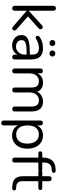

<svg xmlns="http://www.w3.org/2000/svg" viewBox="1084 -1834 935 3143"><g transform="rotate(90 1551.5 -262.5)"><path d="M417 -6.8 155.8 -231.9V-35.2Q155.8 -16.1 144.3 -5.6Q132.8 4.9 115.5 4.9Q98.1 4.9 86.7 -5.6Q75.2 -16.1 75.2 -35.2V-669.9Q75.2 -689 86.7 -699.5Q98.1 -710 115.7 -710Q133.3 -710 144.5 -699.5Q155.8 -689 155.8 -669.9V-264.2L395 -482.9Q407.2 -495.1 422.1 -495.1Q437 -495.1 448 -484.1Q459 -473.1 459 -457Q459 -440.9 444.8 -428.2L248 -252L463.9 -64Q480 -49.3 480 -33.2Q480 -17.1 469.5 -6.1Q459 4.9 444.8 4.9Q430.7 4.9 417 -6.8Z M874 -202.1V-231H856Q768.1 -231 722.2 -223.4Q676.3 -215.8 656.7 -198.5Q637.2 -181.2 637.2 -144.5Q637.2 -107.9 665.8 -82.5Q694.3 -57.1 745.6 -57.1Q796.9 -57.1 835.4 -97.7Q874 -138.2 874 -202.1ZM953.1 -307.1V-35.2Q953.1 -17.1 942.6 -6.1Q932.1 4.9 914.1 4.9Q896 4.9 885 -6.1Q874 -17.1 874 -35.2V-83Q855 -40 815.9 -16.6Q776.9 6.8 728 6.8Q679.2 6.8 639.6 -12Q600.1 -30.8 577.1 -64.9Q554.2 -99.1 554.2 -147.2Q554.2 -195.3 582 -225.6Q609.9 -255.9 674.1 -269.5Q738.3 -283.2 852.1 -283.2H874V-315.9Q874 -376 849.6 -404.1Q825.2 -432.1 763.7 -432.1Q702.1 -432.1 632.3 -395Q605.5 -377.9 593.8 -377.9Q582 -377.9 574.2 -386.7Q566.4 -396.5 565.9 -410.2Q565.9 -435.1 601.6 -455.6Q676.8 -499 770 -499Q953.1 -499 953.1 -307.1ZM820.6 -618.4Q806.2 -631.8 806.2 -652.8Q806.2 -673.8 820.6 -687Q835 -700.2 856 -700.2Q877 -700.2 891.1 -687Q905.3 -673.8 905.3 -652.8Q905.3 -631.8 891.1 -618.4Q877 -605 856 -605Q835 -605 820.6 -618.4ZM649.2 -618.4Q635.3 -631.8 635.3 -652.8Q635.3 -673.8 649.2 -687Q663.1 -700.2 684.1 -700.2Q705.1 -700.2 719.5 -687Q733.9 -673.8 733.9 -652.3Q733.9 -630.9 720 -617.9Q706.1 -605 684.6 -605Q663.1 -605 649.2 -618.4Z M1804.7 -306.2V-35.2Q1804.7 -16.1 1793.7 -5.6Q1782.7 4.9 1764.9 4.9Q1747.1 4.9 1735.6 -5.6Q1724.1 -16.1 1724.1 -35.2V-304.2Q1724.1 -371.1 1699.7 -401.4Q1675.3 -431.6 1619.6 -431.4Q1564 -431.2 1528.8 -390.1Q1493.7 -349.1 1493.7 -278.8V-35.2Q1493.7 -16.1 1482.2 -5.6Q1470.7 4.9 1452.9 4.9Q1435.1 4.9 1424.1 -5.6Q1413.1 -16.1 1413.1 -35.2V-304.2Q1413.1 -371.1 1388.9 -401.1Q1364.7 -431.2 1309.1 -431.2Q1253.4 -431.2 1217.5 -390.1Q1181.6 -349.1 1181.6 -278.8V-35.2Q1181.6 -16.1 1170.7 -5.6Q1159.7 4.9 1141.8 4.9Q1124 4.9 1112.5 -5.6Q1101.1 -16.1 1101.1 -35.2V-457Q1101.1 -475.1 1112.5 -486.1Q1124 -497.1 1141.6 -497.1Q1159.2 -497.1 1169.9 -486.6Q1180.7 -476.1 1180.7 -458V-410.2Q1202.6 -453.1 1241.7 -476.1Q1280.8 -499 1332 -499Q1445.8 -499 1481 -402.8Q1502 -446.8 1544.9 -472.9Q1587.9 -499 1643.1 -499Q1804.7 -499 1804.7 -306.2Z M2291.5 -107.9Q2330.6 -155.8 2330.6 -243.9Q2330.6 -332 2291.5 -381.6Q2252.4 -431.2 2181.4 -431.2Q2110.4 -431.2 2071.8 -383.1Q2033.2 -335 2033.2 -246.1Q2033.2 -157.2 2071.8 -108.6Q2110.4 -60.1 2181.4 -60.1Q2252.4 -60.1 2291.5 -107.9ZM2201.2 6.8Q2080.1 6.8 2033.2 -88.9V146Q2033.2 164.1 2022.7 174.6Q2012.2 185.1 1993.4 185.1Q1974.6 185.1 1963.6 174.1Q1952.6 163.1 1952.6 146V-457Q1952.6 -475.1 1963.6 -486.1Q1974.6 -497.1 1993.4 -497.1Q2012.2 -497.1 2022.7 -486.1Q2033.2 -475.1 2033.2 -457V-402.8Q2055.2 -448.7 2097.9 -473.9Q2140.6 -499 2200.9 -499Q2261.2 -499 2310.3 -467Q2359.4 -435.1 2386.5 -377.4Q2413.6 -319.8 2413.6 -243.9Q2413.6 -168 2386.5 -111.6Q2359.4 -55.2 2310.8 -24.2Q2262.2 6.8 2201.2 6.8Z M2787.1 -454.1Q2787.1 -422.9 2752 -422.9H2641.1V-35.2Q2641.1 -16.1 2629.6 -5.6Q2618.2 4.9 2600.6 4.9Q2583 4.9 2571.5 -5.6Q2560.1 -16.1 2560.1 -35.2V-422.9H2493.2Q2476.1 -422.9 2466.6 -431.4Q2457 -439.9 2457 -454.6Q2457 -469.2 2466.6 -478Q2476.1 -486.8 2493.2 -486.8H2560.1V-504.9Q2560.1 -594.7 2605 -646.5Q2649.9 -698.2 2733.9 -704.1L2759.8 -706.1Q2785.6 -708 2797.4 -700.9Q2809.1 -693.8 2809.1 -675.8Q2809.1 -647 2773.9 -643.1L2748 -641.1Q2641.1 -633.3 2641.1 -519V-486.8H2752Q2769 -486.8 2778.1 -478Q2787.1 -469.2 2787.1 -454.1Z M3097.7 -26.9Q3097.7 8.8 3047.9 4.9L3020.5 2.9Q2940.4 -2.9 2902.6 -44.9Q2864.7 -86.9 2864.7 -171.9V-422.9H2797.9Q2780.8 -422.9 2771.2 -431.4Q2761.7 -439.9 2761.7 -454.6Q2761.7 -469.2 2771.2 -478Q2780.8 -486.8 2797.9 -486.8H2864.7V-600.1Q2864.7 -619.1 2875.7 -629.6Q2886.7 -640.1 2905.3 -640.1Q2923.8 -640.1 2934.8 -629.6Q2945.8 -619.1 2945.8 -600.1V-486.8H3056.6Q3072.8 -486.8 3082.3 -478Q3091.8 -469.2 3091.8 -454.6Q3091.8 -439.9 3082.3 -431.4Q3072.8 -422.9 3056.6 -422.9H2945.8V-168Q2945.8 -112.8 2968.3 -88.4Q2990.7 -64 3035.6 -61L3062.5 -59.1Q3097.7 -55.7 3097.7 -26.9Z"/></g></svg>

Font: Nunito-Regular
Style: Regular
Weight: 400
Designer: Vernon Adams
Foundry: newtypography
Version: Version 3.000